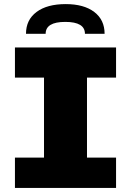

<svg xmlns="http://www.w3.org/2000/svg" viewBox="-20 -918 640 938"><path d="M53 0V-148H195V-539H53V-686H547V-539H405V-148H547V0ZM107 -753Q107 -821 158.5 -859.5Q210 -898 301 -898Q390 -898 440.5 -859.5Q491 -821 491 -753H395Q395 -782 371 -796.5Q347 -811 299 -811Q251 -811 227 -796.5Q203 -782 203 -753Z"/></svg>

Font: Chivo Mono Black
Style: Regular
Weight: 900
Designer: Hector Gatti
Foundry: Omnibus-Type
Version: Version 1.008